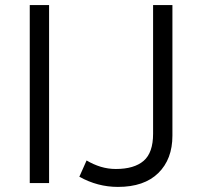

<svg xmlns="http://www.w3.org/2000/svg" viewBox="-20 -720 794 755"><path d="M97 0V-700H173V0ZM443.5 15Q364 15 292 -25L320.5 -89Q347.5 -73 376.2 -64.2Q405 -55.5 435.5 -55.5Q507.5 -55.5 544.8 -87.5Q582 -119.5 582 -194V-700H658V-186.5Q658 -94 602.5 -39.5Q547 15 443.5 15Z"/></svg>

Font: Geologica ExtraLight
Style: Regular
Weight: 200
Designer: Sindre Bremnes, Frode Helland
Foundry: Monokrom Skriftforlag AS
Version: Version 1.010; ttfautohint (v1.8.4.7-5d5b);gftools[0.9.28]